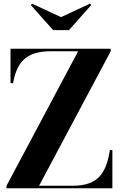

<svg xmlns="http://www.w3.org/2000/svg" viewBox="-20 -1012 660 1032"><path d="M308 -920 152.5 -992 145.5 -985 265.5 -850H350.5L470.5 -985L463 -992ZM36.5 -750V-565H50C70 -672 115 -736.5 252 -736.5H400L15 -13.5V0H584V-205H570.5C550.5 -78 505.5 -13.5 368.5 -13.5H190L575 -736.5V-750Z"/></svg>

Font: Bodoni* 16pt
Style: Bold
Weight: 700
Version: Version 2.3